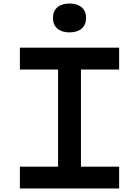

<svg xmlns="http://www.w3.org/2000/svg" viewBox="-20 -1071 790 1091"><path d="M93 0V-124H310V-676H93V-800H657V-676H440V-124H657V0ZM375 -887Q331 -887 306 -908.5Q281 -930 281 -969Q281 -1008 306 -1029.5Q331 -1051 375 -1051Q419 -1051 444 -1029.5Q469 -1008 469 -969Q469 -930 444 -908.5Q419 -887 375 -887Z"/></svg>

Font: Martian Mono SemiExpanded Medium
Style: Regular
Weight: 500
Width: 6
Designer: Roman Shamin
Foundry: Evil Martians
Version: Version 1.000